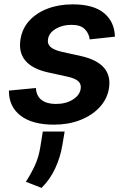

<svg xmlns="http://www.w3.org/2000/svg" viewBox="-20 -573 589 899"><path d="M518.1 -401.3 399.9 -388.5Q397 -415.8 377.3 -436.3Q357.6 -456.7 314.3 -456.7Q272.4 -456.7 240.8 -437.9Q209.2 -419 204.9 -389.6Q201 -367.9 215.6 -353.9Q230.1 -339.8 269.5 -330.3L359.7 -310.4Q509.2 -276.6 490.1 -158.7Q481.5 -108.3 445.8 -70.1Q410.2 -32 355.1 -10.7Q300.1 10.7 233 10.7Q131 10.7 76.2 -31.6Q21.3 -73.9 21.7 -148.8L148.1 -160.9Q150.2 -123.9 174.2 -105.3Q198.2 -86.6 240.1 -86.3Q287.6 -85.9 320.5 -106.5Q353.3 -127.1 357.6 -156.2Q361.5 -178.3 347.1 -192.1Q332.7 -206 295.8 -214.1L206.3 -233.7Q55 -267 76.3 -391.3Q84.9 -441.1 118.1 -477.1Q151.3 -513.1 203.5 -532.8Q255.7 -552.6 320.3 -552.6Q418 -552.6 467.2 -511.7Q516.3 -470.9 518.1 -401.3ZM282.7 43 271.7 108Q262.8 162.6 238.6 215Q214.5 267.4 174.4 306.8L101.2 278.1Q125 241.1 143.1 202.4Q161.2 163.7 169 114L180.4 43Z"/></svg>

Font: Inter UI Semi Bold
Style: Italic
Weight: 600
Italic angle: -9.39999°
Designer: Rasmus Andersson
Foundry: rsms
Version: 3.2;8d6f07862